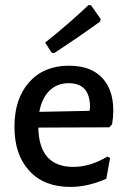

<svg xmlns="http://www.w3.org/2000/svg" viewBox="-20 -728 505 757"><path d="M329 -708 339 -707 377 -653 375 -643Q283 -577 194 -519L184 -520L158 -560Q251 -634 329 -708ZM257 9Q154 9 95.5 -54.5Q37 -118 37 -228Q37 -339 95 -404Q153 -469 252 -469Q349 -469 394 -407.5Q439 -346 422 -238L411 -226L131 -225Q134 -70 269 -70Q336 -70 404 -111L414 -105L399 -23Q326 9 257 9ZM251 -400Q205 -400 175 -370.5Q145 -341 135 -287L333 -291L335 -305Q335 -400 251 -400Z"/></svg>

Font: Alegreya Sans Medium
Style: Regular
Weight: 500
Designer: Juan Pablo del Peral
Foundry: Huerta Tipografica
Version: Version 2.007